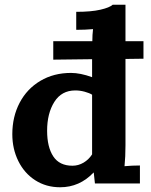

<svg xmlns="http://www.w3.org/2000/svg" viewBox="-20 -775 636 811"><path d="M506 -73Q539 -76 571 -76V0H381L376 -46H375Q316 16 234 16Q175 16 129 -13.5Q83 -43 57.5 -94.5Q32 -146 32 -208Q32 -282 63 -341Q94 -400 150.5 -433.5Q207 -467 280 -467Q319 -467 369 -449V-525L205 -523V-601H370Q370 -628 373 -652Q340 -649 302 -649V-725Q365 -725 404 -734Q443 -743 456 -755H510V-601H586V-527L510 -526V-161Q510 -113 506 -73ZM298 -393Q240 -393 209.5 -344.5Q179 -296 179 -223Q179 -154 205 -114.5Q231 -75 286 -75Q311 -75 333 -88Q355 -101 369 -123V-375Q358 -382 338 -387.5Q318 -393 298 -393Z"/></svg>

Font: Sumana
Style: Bold
Weight: 700
Designer: Cyreal, Alexei Vanyashin (Devanagari), Olga Karpushina (Latin)
Foundry: Cyreal
Version: Version 1.015;PS 001.015;hotconv 1.0.70;makeotf.lib2.5.58329